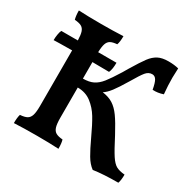

<svg xmlns="http://www.w3.org/2000/svg" viewBox="-153 -840 1012 1007"><g transform="rotate(30 353.0 -337.0)"><path d="M687 -53Q687 -19 680 0Q591 0 530 9Q504 -10 484 -44Q464 -78 438 -134Q409 -197 386 -235Q363 -273 328.5 -299.5Q294 -326 246 -326V-144Q246 -106 252 -87Q258 -68 272 -60Q286 -52 313 -50Q319 -31 319 3Q264 0 188 0Q105 0 49 3Q49 -31 55 -50Q83 -52 97 -60Q111 -68 117 -87Q123 -106 123 -144V-480L48 -479L12 -478Q12 -495 15 -513Q18 -531 23 -540H123Q122 -574 116 -591.5Q110 -609 96 -616.5Q82 -624 55 -626Q49 -647 49 -679Q103 -676 186 -676Q259 -676 319 -679Q319 -644 312 -626Q286 -624 272.5 -616.5Q259 -609 253 -591.5Q247 -574 246 -540H357Q357 -500 347 -479Q307 -480 246 -480V-380Q283 -380 307.5 -392Q332 -404 353.5 -431Q375 -458 409 -513L426 -542Q464 -605 484 -631.5Q504 -658 528 -670.5Q552 -683 590 -683Q626 -683 652 -676Q650 -640 650 -619Q650 -573 655 -521Q623 -510 592 -512Q585 -551 575.5 -566.5Q566 -582 550 -582Q528 -582 512 -562.5Q496 -543 465 -490Q432 -435 412 -409Q392 -383 372 -370Q410 -365 436 -348.5Q462 -332 485 -300Q508 -268 540 -208Q577 -136 596.5 -106.5Q616 -77 634.5 -66.5Q653 -56 687 -53Z"/></g></svg>

Font: Vollkorn SC SemiBold
Style: Regular
Weight: 600
Designer: Friedrich Althausen
Foundry: Friedrich Althausen
Version: Version 4.015